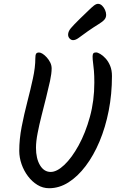

<svg xmlns="http://www.w3.org/2000/svg" viewBox="-20 -993 632 1002"><path d="M249.5 -635.7Q249.5 -609.7 241.1 -570.4Q232.6 -531 220.8 -484.3Q209 -437.6 196.9 -389.7Q184.7 -341.8 176.3 -298.1Q167.8 -254.5 167.8 -221.7Q167.8 -165.8 188.7 -130.8Q209.7 -95.7 244.5 -95.7Q277 -95.7 315.8 -132.5Q354.7 -169.3 390.4 -234.3Q426.1 -299.3 449.2 -383.3Q472.3 -467.2 472.3 -561.8Q472.3 -598.8 470.2 -623.4Q468.2 -647.9 465.7 -665.3Q463.2 -682.8 463.2 -698.1Q463.2 -709.5 467 -714.5Q470.9 -719.4 481.4 -719.4Q489.5 -719.4 503.3 -711.4Q517.2 -703.4 531.4 -687.7Q545.7 -672 555 -649.3Q564.3 -626.6 564.3 -596.1Q564.3 -501.8 547.3 -415.1Q530.3 -328.4 499.5 -255Q468.7 -181.7 427.1 -126.7Q385.6 -71.7 337.3 -41.2Q289 -10.7 236.4 -10.7Q203.4 -10.7 175.3 -28Q147.2 -45.2 125.9 -73.5Q104.6 -101.8 92.5 -136.4Q80.5 -171 80.5 -205.6Q80.5 -266.6 93.1 -331.6Q105.8 -396.6 122.4 -460.8Q139.1 -524.9 151.7 -583.3Q164.4 -641.6 164.4 -688.6Q164.4 -705.6 168.3 -712.3Q172.2 -719 184 -719Q191.7 -719 202.4 -712.3Q213 -705.6 224 -693.5Q235 -681.4 242.3 -666.6Q249.5 -651.8 249.5 -635.7ZM397.6 -895.7Q422 -918.6 439.3 -935.9Q456.6 -953.1 469.1 -963.1Q481.7 -973 491.4 -973Q502.9 -973 512.5 -963.9Q522.1 -954.8 528 -941.5Q534 -928.2 534 -915.7Q534 -900.8 524.5 -890.1Q515.1 -879.3 494.2 -866.7Q473.4 -854 439.7 -830.9Q406.2 -806.8 390.3 -795.1Q374.5 -783.5 361.4 -783.5Q351.3 -783.5 343.3 -792Q335.4 -800.5 335.4 -811.9Q335.4 -828.7 349.8 -845.9Q364.3 -863.1 397.6 -895.7Z"/></svg>

Font: Kalam Variable Light
Style: Regular
Weight: 300
Designer: Lipi Raval, Jonny Pinhorn
Foundry: Indian Type Foundry
Version: Version 3.000